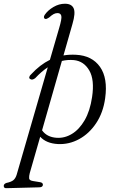

<svg xmlns="http://www.w3.org/2000/svg" viewBox="-107 -761 623 1027"><path d="M81.5 -343Q66 -331 55 -338Q48 -341.5 49.8 -349.2Q51.5 -357 59.5 -363.5Q107 -415 160 -441L209 -609.5Q224.5 -661 221 -676Q217.5 -691 200.5 -691Q190.5 -691 180.2 -685.8Q170 -680.5 155 -667Q149 -663.5 143.8 -660.8Q138.5 -658 133 -660.5Q129 -662.5 128 -668.2Q127 -674 132.5 -682Q149 -706 178.8 -723.5Q208.5 -741 240.5 -741Q276 -741 287 -716.5Q298 -692 280.5 -632.5L232.5 -464.5Q265 -470 300 -468Q385.5 -463.5 428 -403.2Q470.5 -343 455.5 -235.5Q445 -159 407.8 -102.8Q370.5 -46.5 316.5 -17Q262.5 12.5 202.5 9.5Q140.5 6 108 -29.5L52 165.5Q48 181 48.8 192.8Q49.5 204.5 70.5 207.5L104.5 213Q122 215 122.5 226.5Q122.5 241 102 241L-70.5 245.5Q-87 247 -87 233.5Q-87 222.5 -72.5 217.5Q-46.5 212 -35.2 202.5Q-24 193 -18 174L148.5 -401Q114.5 -378.5 81.5 -343ZM195.5 -24Q238.5 -21 277.8 -44.8Q317 -68.5 345.8 -118Q374.5 -167.5 385.5 -241.5Q399.5 -334.5 370.5 -384.2Q341.5 -434 288.5 -439.5Q255.5 -442.5 224 -435L118 -64Q143.5 -27.5 195.5 -24Z"/></svg>

Font: Fraunces 9pt S000 Light
Style: Italic
Weight: 300
Italic angle: -16°
Version: Version 1.000; ttfautohint (v1.8.3)